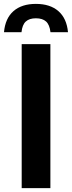

<svg xmlns="http://www.w3.org/2000/svg" viewBox="-56 -967 369 987"><path d="M55.5 0V-740H203V0ZM-35.5 -801.5Q-29 -873 13.5 -910Q56 -947 128.5 -947Q201.5 -947 244.2 -909.8Q287 -872.5 293.5 -801.5H203.5Q199 -840 180.8 -856.5Q162.5 -873 128.5 -873Q95 -873 76.8 -856.5Q58.5 -840 54.5 -801.5Z"/></svg>

Font: Encode Sans Condensed Condensed
Style: Bold
Weight: 700
Width: 3
Designer: Multiple Designers
Foundry: Impallari Type
Version: Version 3.000; ttfautohint (v1.8.3) -l 8 -r 50 -G 200 -x 14 